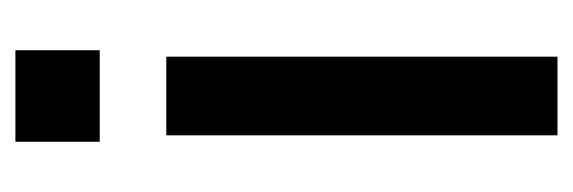

<svg xmlns="http://www.w3.org/2000/svg" viewBox="-266 -334 740 248"><g transform="rotate(-90 104.0 -210.0)"><path d="M163.1 -451.2H44.9V-560.1H163.1ZM53.2 140.1V-365.2H154.8V140.1Z"/></g></svg>

Font: TASA Explorer Medium
Style: Regular
Weight: 500
Designer: Weizhong Zhang
Foundry: Local Remote
Version: Version 1.000;Glyphs 3.1.2 (3151)